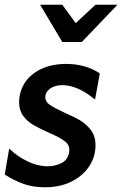

<svg xmlns="http://www.w3.org/2000/svg" viewBox="-36 -784 518 814"><path d="M166 -79Q124 -79 80.5 -100Q37 -121 3 -154L-16 -44Q25 -18 64.5 -4Q104 10 156 10Q217 10 265.5 -13.5Q314 -37 341.5 -78Q369 -119 369 -169Q369 -206 350 -231.5Q331 -257 304.5 -273Q278 -289 236 -307Q193 -327 174.5 -340Q156 -353 156 -372Q156 -393 176 -408Q196 -423 228 -423Q293 -423 367 -362L387 -473Q327 -513 244 -513Q165 -513 111.5 -476Q58 -439 47 -375Q45 -366 45 -350Q45 -316 62.5 -292.5Q80 -269 105 -254.5Q130 -240 170 -222Q219 -201 240.5 -184Q262 -167 257 -138Q251 -105 223.5 -92Q196 -79 166 -79ZM369 -764 285 -686 228 -764H134L228 -606H311L462 -764Z"/></svg>

Font: Geom Medium
Style: Italic
Weight: 500
Italic angle: -10°
Version: Version 1.102